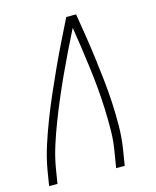

<svg xmlns="http://www.w3.org/2000/svg" viewBox="-111 -812 722 888"><g transform="rotate(-15 250.0 -367.5)"><path d="M13 0 25 -74Q35 -131 53 -187Q71 -243 92.5 -298.5Q114 -354 138 -409Q162 -464 187 -518.5Q212 -573 238.5 -627Q265 -681 292 -735H339Q348 -681 356.5 -627Q365 -573 372 -518.5Q379 -464 385 -409Q391 -354 394 -298.5Q397 -243 396.5 -186.5Q396 -130 387 -74L375 0H334L346 -74Q355 -125 355.5 -176.5Q356 -228 354 -279Q352 -330 347.5 -380.5Q343 -431 336.5 -480.5Q330 -530 323 -580Q316 -630 308 -679Q283 -630 259 -580.5Q235 -531 212 -481Q189 -431 167.5 -380.5Q146 -330 126.5 -279.5Q107 -229 90.5 -177.5Q74 -126 65 -74L53 0Z"/></g></svg>

Font: Iosevka Curly XLtObl
Style: Regular
Weight: 200
Italic angle: -9°
Monospace: yes
Designer: Belleve Invis
Foundry: Belleve Invis
Version: Version 11.1.0; ttfautohint (v1.8.3)